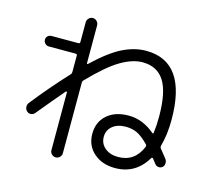

<svg xmlns="http://www.w3.org/2000/svg" viewBox="-117 -927 1233 1123"><g transform="rotate(15 500.0 -365.0)"><path d="M803.7 -138.7Q806.6 -147.5 801.8 -153.3Q759.8 -195.3 730 -209Q700.2 -222.7 662.1 -222.7Q612.3 -222.7 582 -197.8Q551.8 -172.9 551.8 -132.8Q551.8 -91.8 582.5 -65.9Q613.3 -40 662.1 -40Q762.7 -40 803.7 -138.7ZM128.9 -163.1Q120.1 -152.3 106 -150.9Q91.8 -149.4 81.1 -159.2Q70.3 -168.9 69.3 -184.1Q68.4 -199.2 77.1 -210Q168.9 -326.2 270.5 -435.5Q276.4 -441.4 276.4 -451.2V-550.8Q276.4 -559.6 266.6 -559.6H104.5Q91.8 -559.6 82 -569.3Q72.3 -579.1 72.3 -592.3Q72.3 -605.5 81.5 -614.3Q90.8 -623 104.5 -623H266.6Q275.4 -623 276.4 -631.8V-752Q276.4 -765.6 286.6 -776.4Q296.9 -787.1 311 -787.1Q325.2 -787.1 335.4 -776.4Q345.7 -765.6 345.7 -752V-522.5Q345.7 -520.5 348.1 -519Q350.6 -517.6 351.6 -519.5Q448.2 -611.3 520.5 -647Q592.8 -682.6 662.1 -682.6Q909.2 -682.6 909.2 -330.1Q909.2 -240.2 888.7 -168Q886.7 -159.2 891.6 -153.3Q924.8 -112.3 933.6 -100.6Q941.4 -89.8 940.9 -75.2Q940.4 -60.5 930.2 -51.8Q919.9 -43 906.2 -44.4Q892.6 -45.9 884.8 -56.6Q880.9 -61.5 873.5 -70.8Q866.2 -80.1 863.3 -84Q856.4 -90.8 852.5 -84Q786.1 27.3 662.1 27.3Q583 27.3 532.7 -17.1Q482.4 -61.5 482.4 -132.8Q482.4 -204.1 531.2 -247.1Q580.1 -290 662.1 -290Q747.1 -290 820.3 -227.5Q826.2 -221.7 828.1 -231.4Q834 -276.4 834 -330.1Q834 -477.5 791 -544.9Q748 -612.3 659.2 -612.3Q599.6 -612.3 527.8 -570.3Q456.1 -528.3 350.6 -418.9Q345.7 -414.1 345.7 -405.3V22.5Q345.7 36.1 335.4 46.4Q325.2 56.6 311 56.6Q296.9 56.6 286.6 46.4Q276.4 36.1 276.4 22.5V-329.1Q276.4 -331.1 273.9 -331.5Q271.5 -332 268.6 -330.1Q209 -260.7 128.9 -163.1Z"/></g></svg>

Font: Rounded Mgen+ 1m regular
Style: Regular
Weight: 400
Designer: [Source Han Sans]
Ryoko NISHIZUKA  (kana & ideographs); Paul D. Hunt (Latin, Greek & Cyrillic); Wenlong ZHANG  (bopomofo
Version: Version 1.059.20150602